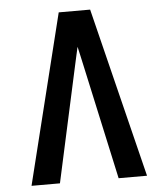

<svg xmlns="http://www.w3.org/2000/svg" viewBox="-53 -781 705 828"><g transform="rotate(-5 300.0 -367.5)"><path d="M50 0 232 -735H368L550 0H427L320 -490Q315 -513 310 -535.5Q305 -558 300 -580Q295 -558 290 -535.5Q285 -513 280 -490L173 0Z"/></g></svg>

Font: Iosevka Extended
Style: Bold
Weight: 700
Width: 7
Monospace: yes
Designer: Belleve Invis
Foundry: Belleve Invis
Version: Version 32.5.0; ttfautohint (v1.8.4)